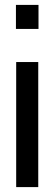

<svg xmlns="http://www.w3.org/2000/svg" viewBox="-20 -763 222 783"><path d="M45 -645V-743H137V-645ZM46 0V-510H136V0Z"/></svg>

Font: Saira ExtraCondensed SemiBold
Style: Regular
Weight: 600
Width: 2
Designer: Hector Gatti with collaboration of the Omnibus-Type team
Foundry: Omnibus-Type
Version: Version 1.101